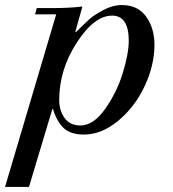

<svg xmlns="http://www.w3.org/2000/svg" viewBox="-74 -522 687 762"><path d="M-54 220 149 -465H65L72 -490H142Q199 -490 253 -496L225 -396L227 -394Q262 -429 281 -446Q300 -463 337 -482.5Q374 -502 409 -502Q473 -502 506 -456Q539 -410 539 -344Q539 -263 500 -180Q461 -97 395 -42.5Q329 12 259 12Q207 12 179.5 -13Q152 -38 136 -90H134L41 220ZM437 -360Q437 -460 371 -460Q300 -460 230.5 -352.5Q161 -245 161 -125Q161 -83 182.5 -53.5Q204 -24 245 -24Q297 -24 343.5 -90Q390 -156 413.5 -233Q437 -310 437 -360Z"/></svg>

Font: Justus
Style: Italic
Weight: 400
Italic angle: -12°
Version: Version 001.001